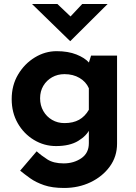

<svg xmlns="http://www.w3.org/2000/svg" viewBox="-20 -713 673 953"><path d="M298 220Q239 220 198.5 206Q158 192 130 172Q102 152 80 134L162 38Q185 59 215.5 78.5Q246 98 296 98Q346 98 383.5 72.5Q421 47 421 -2V-98L426 -73Q410 -39 368 -13.5Q326 12 258 12Q199 12 148.5 -18.5Q98 -49 68 -101.5Q38 -154 38 -221Q38 -290 70 -343.5Q102 -397 153 -428Q204 -459 261 -459Q318 -459 359.5 -442.5Q401 -426 422 -402L417 -389L432 -437H561V0Q561 64 525 113.5Q489 163 429.5 191.5Q370 220 298 220ZM179 -225Q179 -190 195 -162Q211 -134 238.5 -118Q266 -102 300 -102Q343 -102 372.5 -118.5Q402 -135 421 -168V-275Q407 -307 375 -326Q343 -345 300 -345Q266 -345 238.5 -329.5Q211 -314 195 -287Q179 -260 179 -225ZM265 -693 343 -619 309 -609 388 -693H514L329 -509H328L139 -693Z"/></svg>

Font: Reem Kufi Fun
Style: Regular
Weight: 400
Designer: Khaled Hosny
Version: Version 1.005